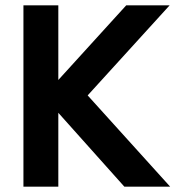

<svg xmlns="http://www.w3.org/2000/svg" viewBox="-20 -701 665 721"><path d="M68 0V-681H199V0ZM447 0 152 -330V-349L454 -681H617L284 -315L290 -364L619 0Z"/></svg>

Font: Gabarito SemiBold
Style: Regular
Weight: 600
Designer: Leandro Assis / Alvaro Franca / Felipe Casaprima
Foundry: Naipe Foundry
Version: Version 1.000